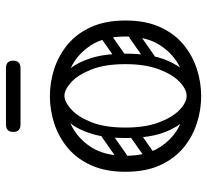

<svg xmlns="http://www.w3.org/2000/svg" viewBox="-46 -656 711 660"><g transform="rotate(-90 310.0 -325.5)"><path d="M310 10Q262 10 216 -5Q170 -20 132.5 -51Q95 -82 72.5 -131.5Q50 -181 50 -250Q50 -319 72.5 -368.5Q95 -418 132.5 -449Q170 -480 216 -495Q262 -510 310 -510Q358 -510 404 -495Q450 -480 487.5 -449Q525 -418 547.5 -368.5Q570 -319 570 -250Q570 -181 547.5 -131.5Q525 -82 487.5 -51Q450 -20 404 -5Q358 10 310 10ZM310 -40Q360 -40 407 -62Q454 -84 484.5 -130.5Q515 -177 515 -250Q515 -323 484.5 -369.5Q454 -416 407 -438Q360 -460 310 -460Q261 -460 213.5 -438Q166 -416 135.5 -369.5Q105 -323 105 -250Q105 -177 135.5 -130.5Q166 -84 213.5 -62Q261 -40 310 -40ZM311 -4Q280 -4 246 -29Q212 -54 189 -108Q166 -162 166 -250Q166 -318 180 -364.5Q194 -411 216 -438.5Q238 -466 263.5 -478Q289 -490 311 -490V-460Q291 -460 265 -437Q239 -414 220.5 -367.5Q202 -321 202 -250Q202 -183 219.5 -136Q237 -89 262.5 -64.5Q288 -40 311 -40ZM311 -4V-40Q334 -40 359.5 -64.5Q385 -89 402.5 -136Q420 -183 420 -250Q420 -321 401.5 -367.5Q383 -414 357.5 -437Q332 -460 311 -460V-490Q334 -490 359 -478Q384 -466 406 -438.5Q428 -411 442 -364.5Q456 -318 456 -250Q456 -162 433 -108Q410 -54 376.5 -29Q343 -4 311 -4ZM113 -249Q98 -238 89 -252Q85 -257 84.5 -264Q84 -271 92 -277L169 -331Q184 -341 194 -327Q198 -321 197.5 -314.5Q197 -308 190 -303ZM115 -152Q100 -141 91 -155Q87 -160 86.5 -167Q86 -174 94 -180L171 -234Q186 -244 196 -230Q200 -224 199.5 -217.5Q199 -211 192 -206ZM449 -249Q434 -238 425 -252Q421 -257 420.5 -264Q420 -271 428 -277L505 -331Q520 -341 530 -327Q534 -321 533.5 -314.5Q533 -308 526 -303ZM451 -152Q436 -141 427 -155Q423 -160 422.5 -167Q422 -174 430 -180L507 -234Q522 -244 532 -230Q536 -224 535.5 -217.5Q535 -211 528 -206ZM213 -611Q187 -611 187 -636Q187 -661 213 -661H406Q432 -661 432 -636Q432 -611 406 -611Z"/></g></svg>

Font: Nsibidi Libre Uzo
Style: Regular
Weight: 400
Designer: Oluwaseun Badejo
Version: Version 1.021